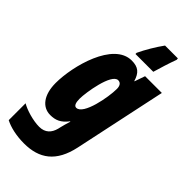

<svg xmlns="http://www.w3.org/2000/svg" viewBox="-334 -834 1143 1143"><g transform="rotate(45 237.0 -263.0)"><path d="M227 -606H377C387 -642 410 -715 425 -755L424 -766H316C284 -722 249 -663 227 -616ZM134 240C262 240 346 181 378 30L502 -553H361L338 -487H336C320 -541 294 -563 239 -563C85 -563 13 -292 13 -148C13 -48 58 10 125 10C169 10 201 -3 235 -47H238C230 -22 224 0 220 17L216 34C205 76 179 106 128 106C76 106 7 85 -28 64V206C10 226 68 240 134 240ZM204 -130C188 -130 180 -148 180 -184C180 -232 209 -423 265 -423C285 -423 296 -407 296 -381C296 -312 263 -130 204 -130Z"/></g></svg>

Font: Noto Sans UI Condensed Black
Style: Italic
Weight: 900
Width: 3
Italic angle: -192°
Designer: Monotype Design Team
Foundry: Monotype Imaging Inc.
Version: Version 1.901